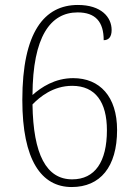

<svg xmlns="http://www.w3.org/2000/svg" viewBox="-20 -744 551 774"><path d="M269 10C384 10 452 -71 452 -220C452 -355 382 -429 275 -429C201 -429 146 -392 111 -361C112 -596 183 -694 293 -694C365 -694 398 -656 398 -582C418 -582 430 -595 430 -623C430 -675 388 -724 294 -724C159 -724 70 -615 70 -341C70 -98 147 10 269 10ZM271 -21C167 -21 114 -121 111 -323C140 -353 194 -398 271 -398C365 -398 411 -332 411 -219C411 -92 363 -21 271 -21Z"/></svg>

Font: Noto Serif Sinhala SemiCondensed ExtraLight
Style: Regular
Weight: 200
Width: 4
Designer: Jelle Bosma - Monotype Design Team
Foundry: Monotype Imaging Inc.
Version: Version 2.007